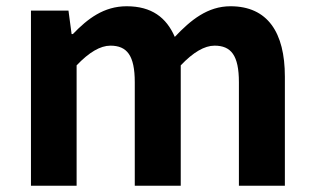

<svg xmlns="http://www.w3.org/2000/svg" viewBox="-20 -594 1004 614"><path d="M79 0H225V-385C265 -427 301 -448 333 -448C386 -448 411 -417 411 -331V0H558V-385C598 -427 634 -448 666 -448C719 -448 744 -417 744 -331V0H891V-349C891 -490 836 -574 717 -574C644 -574 590 -530 539 -476C512 -538 465 -574 385 -574C312 -574 260 -534 213 -485H209L199 -560H79Z"/></svg>

Font: Genne Gothic Bold
Style: Regular
Weight: 700
Designer: Ryoko NISHIZUKA (kana & ideographs); Paul D. Hunt (Latin, Greek & Cyrillic); Wenlong ZHANG (bopomofo); Sandoll Communica
Foundry: Adobe Systems Incorporated
Version: Version 1.004;PS 1.004;hotconv 16.6.51;makeotf.lib2.5.65220